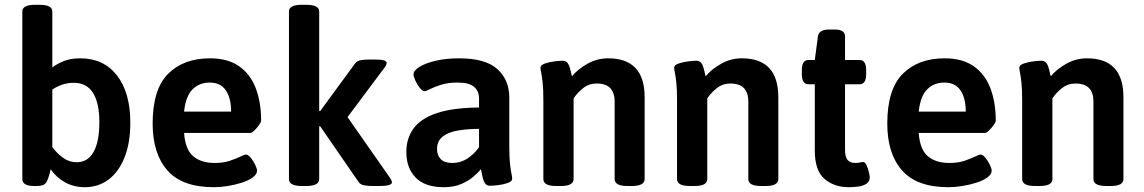

<svg xmlns="http://www.w3.org/2000/svg" viewBox="-20 -773 4766 800"><path d="M333 7Q288 7 251.5 -13Q215 -33 191 -68Q186 -41 176 -19Q171 -7 160.5 -2.5Q150 2 131 2H122Q73 2 73 -27V-725Q73 -753 126 -753H145Q198 -753 198 -725V-492Q219 -508 247 -519Q275 -530 315 -530Q412 -530 467.5 -458.5Q523 -387 523 -262Q523 -178 499 -117.5Q475 -57 432.5 -25Q390 7 333 7ZM299 -97Q346 -97 370 -140Q394 -183 394 -264Q394 -344 367.5 -386Q341 -428 287 -428Q261 -428 238.5 -420Q216 -412 198 -400V-160Q218 -133 243.5 -115Q269 -97 299 -97Z M871 7Q739 7 677.5 -63Q616 -133 616 -258Q616 -401 680.5 -465.5Q745 -530 855 -530Q930 -530 977 -496.5Q1024 -463 1046 -404.5Q1068 -346 1068 -271Q1068 -264 1059 -251.5Q1050 -239 1039.5 -229Q1029 -219 1023 -219H747Q752 -150 785 -122Q818 -94 875 -94Q911 -94 937.5 -103Q964 -112 981.5 -120.5Q999 -129 1005 -129Q1014 -129 1025 -115.5Q1036 -102 1043.5 -86Q1051 -70 1051 -62Q1051 -47 1033.5 -34Q1016 -21 988 -12Q960 -3 929 2Q898 7 871 7ZM747 -308H943Q943 -364 921 -396.5Q899 -429 854 -429Q811 -429 782.5 -401Q754 -373 747 -308Z M1237 2Q1184 2 1184 -27V-725Q1184 -753 1237 -753H1256Q1310 -753 1310 -725V-311L1314 -310L1459 -508Q1467 -519 1482 -522Q1497 -525 1517 -525H1543Q1591 -525 1591 -511Q1591 -502 1582 -491L1428 -285L1605 -32Q1613 -20 1613 -13Q1613 2 1560 2H1532Q1512 2 1496.5 -1Q1481 -4 1474 -15L1314 -247H1310V-27Q1310 2 1256 2Z M1829 7Q1751 7 1712 -33Q1673 -73 1673 -140Q1673 -196 1703 -237.5Q1733 -279 1799.5 -301.5Q1866 -324 1976 -325V-363Q1976 -393 1955.5 -411Q1935 -429 1887 -429Q1847 -429 1818.5 -420Q1790 -411 1772.5 -402Q1755 -393 1749 -393Q1740 -393 1729 -407Q1718 -421 1710.5 -437.5Q1703 -454 1703 -463Q1703 -479 1728 -494.5Q1753 -510 1796 -520Q1839 -530 1893 -530Q2003 -530 2052.5 -485Q2102 -440 2102 -367V-166Q2102 -118 2105 -91Q2108 -64 2111 -50Q2114 -36 2114 -28Q2114 -17 2095.5 -10.5Q2077 -4 2054.5 -1.5Q2032 1 2022 1Q2007 1 2000 -10.5Q1993 -22 1990 -38.5Q1987 -55 1984 -68Q1975 -57 1955 -39Q1935 -21 1903.5 -7Q1872 7 1829 7ZM1863 -94Q1900 -94 1929 -113.5Q1958 -133 1976 -160V-236Q1927 -236 1887 -229Q1847 -222 1824 -203.5Q1801 -185 1801 -152Q1801 -126 1816.5 -110Q1832 -94 1863 -94Z M2297 2Q2244 2 2244 -27V-355Q2244 -402 2241 -429Q2238 -456 2235 -470Q2232 -484 2232 -491Q2232 -502 2251 -508.5Q2270 -515 2292 -517.5Q2314 -520 2324 -520Q2339 -520 2346 -509Q2353 -498 2356.5 -482.5Q2360 -467 2363 -455Q2388 -485 2428 -507.5Q2468 -530 2514 -530Q2666 -530 2666 -368V-27Q2666 2 2613 2H2594Q2541 2 2541 -27V-351Q2541 -386 2523 -405.5Q2505 -425 2466 -425Q2434 -425 2409.5 -405.5Q2385 -386 2370 -363V-27Q2370 2 2317 2Z M2854 2Q2801 2 2801 -27V-355Q2801 -402 2798 -429Q2795 -456 2792 -470Q2789 -484 2789 -491Q2789 -502 2808 -508.5Q2827 -515 2849 -517.5Q2871 -520 2881 -520Q2896 -520 2903 -509Q2910 -498 2913.5 -482.5Q2917 -467 2920 -455Q2945 -485 2985 -507.5Q3025 -530 3071 -530Q3223 -530 3223 -368V-27Q3223 2 3170 2H3151Q3098 2 3098 -27V-351Q3098 -386 3080 -405.5Q3062 -425 3023 -425Q2991 -425 2966.5 -405.5Q2942 -386 2927 -363V-27Q2927 2 2874 2Z M3516 7Q3456 7 3415.5 -27.5Q3375 -62 3375 -146V-422H3348Q3321 -422 3321 -465V-480Q3321 -523 3348 -523H3375L3388 -621Q3392 -650 3434 -650H3458Q3501 -650 3501 -621V-523H3562Q3589 -523 3589 -480V-465Q3589 -422 3562 -422H3501V-148Q3501 -118 3512 -106Q3523 -94 3543 -94Q3555 -94 3563 -96Q3571 -98 3576 -98Q3585 -98 3591 -84Q3597 -70 3600.5 -54.5Q3604 -39 3604 -35Q3604 -15 3588 -6Q3572 3 3551 5Q3530 7 3516 7Z M3932 7Q3800 7 3738.5 -63Q3677 -133 3677 -258Q3677 -401 3741.5 -465.5Q3806 -530 3916 -530Q3991 -530 4038 -496.5Q4085 -463 4107 -404.5Q4129 -346 4129 -271Q4129 -264 4120 -251.5Q4111 -239 4100.5 -229Q4090 -219 4084 -219H3808Q3813 -150 3846 -122Q3879 -94 3936 -94Q3972 -94 3998.5 -103Q4025 -112 4042.5 -120.5Q4060 -129 4066 -129Q4075 -129 4086 -115.5Q4097 -102 4104.5 -86Q4112 -70 4112 -62Q4112 -47 4094.5 -34Q4077 -21 4049 -12Q4021 -3 3990 2Q3959 7 3932 7ZM3808 -308H4004Q4004 -364 3982 -396.5Q3960 -429 3915 -429Q3872 -429 3843.5 -401Q3815 -373 3808 -308Z M4292 2Q4239 2 4239 -27V-355Q4239 -402 4236 -429Q4233 -456 4230 -470Q4227 -484 4227 -491Q4227 -502 4246 -508.5Q4265 -515 4287 -517.5Q4309 -520 4319 -520Q4334 -520 4341 -509Q4348 -498 4351.5 -482.5Q4355 -467 4358 -455Q4383 -485 4423 -507.5Q4463 -530 4509 -530Q4661 -530 4661 -368V-27Q4661 2 4608 2H4589Q4536 2 4536 -27V-351Q4536 -386 4518 -405.5Q4500 -425 4461 -425Q4429 -425 4404.5 -405.5Q4380 -386 4365 -363V-27Q4365 2 4312 2Z"/></svg>

Font: Asap SemiBold
Style: Regular
Weight: 600
Designer: Pablo Cosgaya
Foundry: Omnibus-Type
Version: Version 3.001; ttfautohint (v1.8.3)